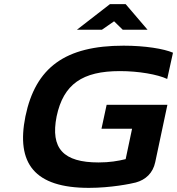

<svg xmlns="http://www.w3.org/2000/svg" viewBox="-20 -900 857 929"><path d="M789 -518 817 -645C773 -664 682 -679 578 -679C296 -679 152 -574 103 -337C57 -109 147 9 410 9C517 9 614 -11 637 -17C685 -30 720 -63 731 -115L790 -393H496L471 -277H619L588 -130C551 -121 510 -114 457 -114C287 -114 223 -181 254 -337C287 -493 379 -556 560 -556C651 -556 742 -540 789 -518ZM352 -756H473L532 -797L574 -756H694L588 -880H512Z"/></svg>

Font: LT Wave Bold
Style: Italic
Weight: 700
Designer: Daniel Lyons
Version: Version 2.5 (Glyphs App)